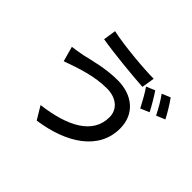

<svg xmlns="http://www.w3.org/2000/svg" viewBox="-173 -1007 1301 1301"><g transform="rotate(45 478.0 -356.0)"><path d="M734 -667 672 -641C698 -604 729 -547 749 -508L812 -535C793 -573 758 -632 734 -667ZM842 -707 781 -682C808 -645 839 -591 859 -550L922 -576C904 -612 868 -672 842 -707ZM644 -319C644 -159 488 -76 255 -47L311 46C563 10 749 -112 749 -315C749 -456 646 -536 505 -536C395 -536 289 -507 220 -491C191 -486 155 -479 126 -476L156 -368C265 -407 376 -445 493 -445C587 -445 644 -392 644 -319ZM258 -758 244 -667C352 -648 549 -629 656 -622L671 -715C576 -715 365 -734 258 -758Z"/></g></svg>

Font: Kinto Sans Med
Style: Regular
Weight: 500
Designer: Authors: Ryoko NISHIZUKA  (kana & ideographs); Paul D. Hunt (Latin, Greek & Cyrillic); Wenlong ZHANG  (bopomofo); Sandol
Foundry: Adobe Systems Incorporated, ookami Inc.
Version: Version 0.001